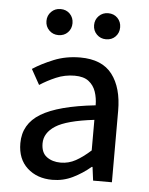

<svg xmlns="http://www.w3.org/2000/svg" viewBox="-50 -710 592 763"><g transform="rotate(5 245.5 -328.5)"><path d="M187 11Q126 11 87 -24.5Q48 -60 48 -123Q48 -200 116.5 -241.5Q185 -283 333 -299Q333 -328 324.5 -353Q316 -378 296 -393.5Q276 -409 240 -409Q201 -409 166 -394Q131 -379 102 -360L68 -421Q103 -444 151 -463.5Q199 -483 256 -483Q343 -483 383.5 -430Q424 -377 424 -285V0H349L342 -54H339Q306 -26 268 -7.5Q230 11 187 11ZM214 -60Q246 -60 274 -75.5Q302 -91 333 -119V-241Q223 -228 179.5 -200Q136 -172 136 -130Q136 -93 158.5 -76.5Q181 -60 214 -60ZM161 -564Q139 -564 124 -579Q109 -594 109 -616Q109 -638 124 -653Q139 -668 161 -668Q184 -668 198.5 -653Q213 -638 213 -616Q213 -594 198.5 -579Q184 -564 161 -564ZM351 -564Q329 -564 314 -579Q299 -594 299 -616Q299 -638 314 -653Q329 -668 351 -668Q374 -668 388.5 -653Q403 -638 403 -616Q403 -594 388.5 -579Q374 -564 351 -564Z"/></g></svg>

Font: Narnoor
Style: Regular
Weight: 400
Designer: S. Sridhar Murthy
Foundry: SIL International
Version: Version 3.000